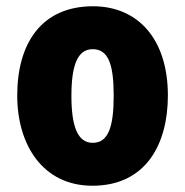

<svg xmlns="http://www.w3.org/2000/svg" viewBox="-20 -583 592 613"><path d="M516 -278C516 -460 419 -563 277 -563C112 -563 35 -444 35 -278C35 -120 117 10 275 10C446 10 516 -123 516 -278ZM208 -277C208 -378 229 -426 276 -426C326 -426 343 -377 343 -278C343 -178 326 -127 276 -127C228 -127 208 -179 208 -277Z"/></svg>

Font: Noto Sans Devanagari Condensed Black
Style: Regular
Weight: 900
Width: 3
Designer: Jelle Bosma - Monotype Design Team
Foundry: Monotype Imaging Inc.
Version: Version 2.004